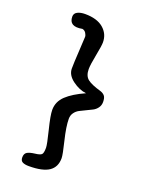

<svg xmlns="http://www.w3.org/2000/svg" viewBox="-152 -799 739 968"><g transform="rotate(20 217.0 -315.0)"><path d="M81.5 63.5Q81.5 43 94.5 35.2Q107.4 27.3 135.3 23.9Q162.1 21 169.9 13.4Q177.7 5.9 177.7 -22.5Q177.7 -40 159.7 -112.1Q141.6 -184.1 141.6 -213.4Q141.6 -257.8 175.5 -289.8Q209.5 -321.8 272.9 -350.1Q235.4 -354.5 199.2 -381.3Q163.1 -408.2 163.1 -442.9Q163.1 -471.7 167.2 -537.6Q171.4 -603.5 171.4 -615.7Q171.4 -624 164.6 -635.3Q157.7 -646.5 145 -648.9Q75.7 -635.7 75.7 -689.9Q75.7 -707.5 92 -715.8Q108.4 -724.1 132.8 -724.1Q196.8 -724.1 231.2 -694.8Q265.6 -665.5 265.6 -620.1Q265.6 -602.1 254.9 -547.4Q244.1 -492.7 244.1 -469.7Q244.1 -433.1 265.1 -416.5Q286.1 -399.9 336.4 -385.7Q352.1 -380.9 360.6 -370.8Q369.1 -360.8 369.1 -337.9Q369.1 -319.8 359.1 -306.2Q349.1 -292.5 334.5 -285.2Q319.8 -277.8 302.2 -269.5Q284.7 -261.2 270 -253.7Q255.4 -246.1 245.4 -232.2Q235.4 -218.3 235.4 -199.7Q235.4 -158.2 252.4 -88.4Q269.5 -18.6 269.5 0Q269.5 47.4 235.4 70.6Q201.2 93.8 127.4 93.8Q106 93.8 93.8 87.6Q81.5 81.5 81.5 63.5Z"/></g></svg>

Font: Short Stack
Style: Regular
Weight: 400
Designer: James Grieshaber
Foundry: James Grieshaber
Version: Version 1.002